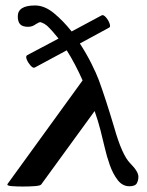

<svg xmlns="http://www.w3.org/2000/svg" viewBox="-20 -670 537 702"><path d="M64 12Q41 12 22 10.5Q3 9 8 2L282 -376Q255 -437 224 -486L107 -423Q101 -420 92 -430Q83 -440 78 -452Q73 -464 79 -468L194 -529Q172 -557 152 -576Q143 -583 136 -586Q129 -589 128 -589Q122 -589 110 -581Q98 -572 83 -572Q62 -572 53.5 -581.5Q45 -591 45 -610Q45 -650 108 -650Q143 -650 177 -622Q211 -594 242 -555L352 -614Q358 -617 367 -607Q376 -597 380.5 -584.5Q385 -572 379 -569L272 -511Q296 -474 314 -438Q332 -402 341 -378Q366 -310 397 -206Q426 -103 456 -73Q486 -43 486 -24Q486 -10 480 0.5Q474 11 453 11Q428 11 410.5 -11.5Q393 -34 381.5 -66.5Q370 -99 363 -130Q356 -160 347.5 -193.5Q339 -227 326 -264L131 4Q128 9 107.5 10.5Q87 12 64 12Z"/></svg>

Font: Junicode SmExp
Style: Bold
Weight: 700
Width: 6
Designer: Peter S. Baker
Version: Version 2.205; ttfautohint (v1.8.4)